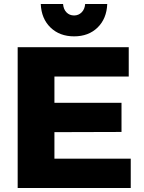

<svg xmlns="http://www.w3.org/2000/svg" viewBox="-20 -936 715 956"><path d="M68 -701H621V-555H251V-424H585V-279L251 -278V-146H631V0H68ZM349 -859Q371 -859 386.5 -874.5Q402 -890 404 -916H514Q511 -843 466 -799Q421 -755 349 -755Q277 -755 231.5 -799Q186 -843 183 -916H294Q296 -890 311 -874.5Q326 -859 349 -859Z"/></svg>

Font: Montserrat arm2
Style: Bold
Weight: 700
Designer: Julieta Ulanovsky
Foundry: Julieta Ulanovsky
Version: Version 6.000